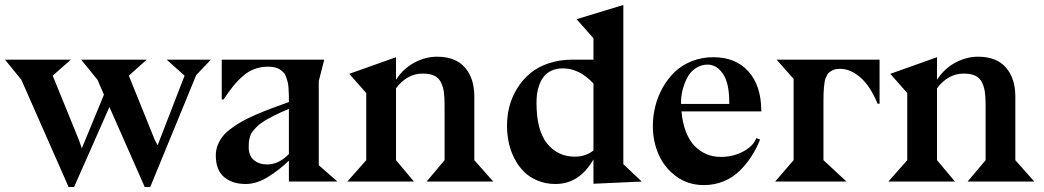

<svg xmlns="http://www.w3.org/2000/svg" viewBox="-20 -730 4199 772"><path d="M65.9 -409.2 0 -490.2H265.1L191.9 -425.8L296.9 -168L309.1 -133.8L397.9 -349.1L372.1 -409.2L306.2 -490.2H569.8L498 -425.8L602.1 -168L613.8 -146L722.2 -425.8L649.9 -490.2H828.1L769 -428.2L584 22H562L419.9 -299.8L277.8 22H255.9Z M1141.6 -110.8V-292Q1108.9 -278.8 1083.3 -265.9Q1057.6 -252.9 1040.8 -242.4Q1023.9 -231.9 1012.2 -220Q1000.5 -208 994.1 -199.2Q987.8 -190.4 984.6 -178.5Q981.4 -166.5 980.7 -158.7Q980 -150.9 980 -138.2Q980 -104 1000.7 -86.4Q1021.5 -68.8 1054.7 -68.8Q1101.1 -68.8 1141.6 -110.8ZM1336.9 0H1141.6V-84Q1103.5 -46.9 1057.6 -18.6Q1011.7 9.8 967.8 9.8Q913.1 9.8 880.4 -18.6Q847.7 -46.9 847.7 -105Q847.7 -126.5 855.2 -146Q862.8 -165.5 875.2 -181.4Q887.7 -197.3 909.2 -213.1Q930.7 -229 952.9 -241.7Q975.1 -254.4 1008.1 -268.6Q1041 -282.7 1070.6 -293.9Q1100.1 -305.2 1141.6 -319.8Q1141.6 -338.4 1141.4 -349.1Q1141.1 -359.9 1140.1 -375.5Q1139.2 -391.1 1136.7 -400.1Q1134.3 -409.2 1130.4 -420.7Q1126.5 -432.1 1120.1 -438.5Q1113.8 -444.8 1105.2 -450.7Q1096.7 -456.5 1084.7 -459.2Q1072.8 -461.9 1057.6 -461.9Q1028.8 -461.9 1003.7 -452.6Q978.5 -443.4 956.5 -424.1Q934.6 -404.8 917.5 -383.5Q900.4 -362.3 878.9 -330.1H871.6V-490.2H1283.7L1261.7 -403.8V-64.9H1262.7Z M1963.4 0H1695.3L1767.6 -85.9V-308.1Q1767.6 -340.3 1764.6 -360.8Q1761.7 -381.3 1752.7 -399.4Q1743.7 -417.5 1725.8 -425.8Q1708 -434.1 1679.7 -434.1Q1616.7 -434.1 1572.3 -375V-85.9L1644.5 0H1376.5L1452.6 -85.9V-356L1384.3 -433.1L1572.3 -500V-409.2Q1601.1 -454.1 1645.8 -478Q1690.4 -502 1737.3 -502Q1811.5 -502 1849.4 -458.5Q1887.2 -415 1887.2 -341.8V-85.9Z M2366.2 -125V-394Q2309.6 -455.1 2243.2 -455.1Q2217.8 -455.1 2198.5 -446.3Q2179.2 -437.5 2167.7 -423.6Q2156.2 -409.7 2149.2 -390.6Q2142.1 -371.6 2139.6 -353.8Q2137.2 -335.9 2137.2 -315.9Q2137.2 -205.6 2179.9 -152.8Q2222.7 -100.1 2291.5 -100.1Q2335 -100.1 2366.2 -125ZM2560.5 0 2366.2 8.8V-88.9Q2309.6 9.8 2213.4 9.8Q2175.3 9.8 2143.1 -3.2Q2110.8 -16.1 2088.1 -38.3Q2065.4 -60.5 2049.6 -90.6Q2033.7 -120.6 2026.1 -154.5Q2018.6 -188.5 2018.6 -225.1Q2018.6 -264.6 2028.3 -302.2Q2038.1 -339.8 2059.1 -374Q2080.1 -408.2 2110.4 -434.1Q2140.6 -460 2185.1 -475.1Q2229.5 -490.2 2282.2 -490.2H2366.2V-576.2L2298.3 -652.8L2486.3 -710V-69.8Z M2718.3 -312H2912.1V-320.8Q2912.1 -395.5 2887 -432.9Q2861.8 -470.2 2825.2 -470.2Q2798.3 -470.2 2776.6 -455.3Q2754.9 -440.4 2742.9 -417Q2731 -393.6 2724.6 -368.2Q2718.3 -342.8 2718.3 -318.8ZM3042 -283.2H3041V-282.2H2720.2Q2724.1 -235.4 2738.3 -199.5Q2752.4 -163.6 2773.9 -142.1Q2795.4 -120.6 2821.5 -109.9Q2847.7 -99.1 2877.9 -99.1Q2928.2 -99.1 2968.8 -121.1Q3009.3 -143.1 3021 -174.8L3036.1 -168.9Q3021.5 -132.3 3001.7 -101.6Q2981.9 -70.8 2954.6 -43.7Q2927.2 -16.6 2890.1 -1.2Q2853 14.2 2810.1 14.2Q2747.1 14.2 2699.5 -20.5Q2651.9 -55.2 2628.4 -108.4Q2605 -161.6 2605 -223.1Q2605 -262.7 2614.5 -301.5Q2624 -340.3 2643.8 -376.2Q2663.6 -412.1 2691.9 -439.7Q2720.2 -467.3 2760.5 -483.6Q2800.8 -500 2848.1 -500Q2937.5 -500 2989 -443.1Q3040.5 -386.2 3041 -285.2Z M3516.6 -313H3508.8Q3478 -386.2 3438.2 -419.7Q3398.4 -453.1 3359.9 -453.1Q3349.6 -453.1 3341.3 -451.9Q3333 -450.7 3326.4 -446.8Q3319.8 -442.9 3314.7 -439.7Q3309.6 -436.5 3305.9 -428.7Q3302.2 -420.9 3299.6 -415.5Q3296.9 -410.2 3295.4 -398.2Q3293.9 -386.2 3293 -378.9Q3292 -371.6 3291.5 -355.5Q3291 -339.4 3291 -330.1Q3291 -320.8 3291 -300.8V-85.9L3383.8 0H3096.7L3170.9 -85.9V-413.1L3102.5 -490.2H3516.6Z M4138.7 0H3870.6L3942.9 -85.9V-308.1Q3942.9 -340.3 3939.9 -360.8Q3937 -381.3 3928 -399.4Q3918.9 -417.5 3901.1 -425.8Q3883.3 -434.1 3855 -434.1Q3792 -434.1 3747.6 -375V-85.9L3819.8 0H3551.8L3627.9 -85.9V-356L3559.6 -433.1L3747.6 -500V-409.2Q3776.4 -454.1 3821 -478Q3865.7 -502 3912.6 -502Q3986.8 -502 4024.7 -458.5Q4062.5 -415 4062.5 -341.8V-85.9Z"/></svg>

Font: Bluu Next
Style: Bold
Weight: 700
Designer: Jean-Baptiste Morizot, Igor Stepanchenko (Cyrillic)
Foundry: Igor Stepanchenko
Version: Version 1.005